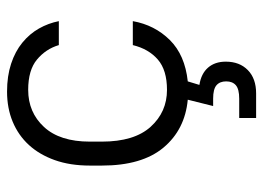

<svg xmlns="http://www.w3.org/2000/svg" viewBox="-121 -426 747 545"><g transform="rotate(-90 252.5 -153.5)"><path d="M190 152H245Q272 152 283 142.5Q294 133 294 115Q294 97 283 87.5Q272 78 245 78H224L242 6Q157 -2 106 -63Q55 -124 55 -238V-272Q55 -328 70.5 -371.5Q86 -415 113.5 -445Q141 -475 179.5 -491Q218 -507 265 -507Q309 -507 344 -495.5Q379 -484 404 -463.5Q429 -443 444 -416.5Q459 -390 465 -360H397Q386 -397 356 -422Q326 -447 270 -447Q206 -447 164.5 -402Q123 -357 123 -272V-238Q123 -146 165 -99.5Q207 -53 270 -53Q326 -53 356 -79Q386 -105 397 -150H465Q454 -88 411.5 -45Q369 -2 294 6L284 39Q316 44 333 63.5Q350 83 350 114Q350 153 326 176.5Q302 200 260 200H190Z"/></g></svg>

Font: PT Root UI
Style: Regular
Weight: 400
Designer: Vitaly Kuzmin
Foundry: ParaType Ltd.
Version: Version 2.001G